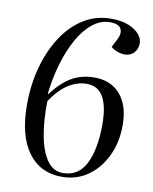

<svg xmlns="http://www.w3.org/2000/svg" viewBox="-85 -809 708 887"><g transform="rotate(10 269.0 -365.5)"><path d="M265 14Q164 14 107 -64Q50 -142 50 -287Q50 -380 72.5 -462.5Q95 -545 136.5 -609Q178 -673 236 -709Q294 -745 365 -745Q415 -745 448 -731Q481 -717 497.5 -697Q514 -677 514 -657Q514 -629 497.5 -611Q481 -593 454 -593Q436 -593 418 -600Q400 -607 389 -617L408 -654Q425 -686 414 -707Q403 -728 362 -728Q319 -728 281 -698Q243 -668 213.5 -615Q184 -562 164 -494.5Q144 -427 136 -352L138 -351Q185 -412 231 -438Q277 -464 336 -464Q414 -464 458 -412.5Q502 -361 502 -269Q502 -189 471.5 -125Q441 -61 388 -23.5Q335 14 265 14ZM267 -4Q341 -4 375 -72.5Q409 -141 409 -256Q409 -341 384 -385Q359 -429 306 -429Q263 -429 221.5 -403.5Q180 -378 140 -319Q138 -230 151 -158.5Q164 -87 193 -45.5Q222 -4 267 -4Z"/></g></svg>

Font: Literata 72pt
Style: Italic
Weight: 400
Italic angle: -2°
Designer: Latin by Veronika Burian and Jose Scaglione. Greek by Irene Vlachou. Cyrillic by Vera Evstafieva
Foundry: TypeTogether
Version: Version 3.002